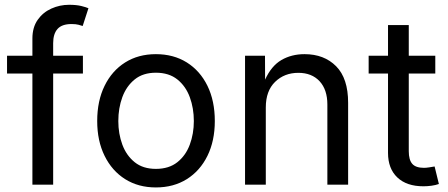

<svg xmlns="http://www.w3.org/2000/svg" viewBox="-20 -782 1898 813"><path d="M331.1 -545.9V-470.7H205.1V0H117.2V-470.7H9.8V-545.9H117.2V-618.7Q117.2 -666 139.4 -697.8Q161.6 -729.5 197.3 -745.6Q232.9 -761.7 272.5 -761.7Q303.7 -761.7 324.2 -756.6Q344.7 -751.5 354.5 -747.1L330.1 -671.9Q323.2 -674.3 312.3 -677.2Q301.3 -680.2 282.7 -680.2Q242.2 -680.2 223.6 -659.4Q205.1 -638.7 205.1 -599.1V-545.9Z M640.1 11.7Q565.9 11.7 510 -23.4Q454.1 -58.6 422.9 -122.1Q391.6 -185.5 391.6 -269.5Q391.6 -355 422.9 -418.7Q454.1 -482.4 510 -517.6Q565.9 -552.7 640.1 -552.7Q714.8 -552.7 771 -517.6Q827.1 -482.4 858.4 -418.7Q889.6 -355 889.6 -269.5Q889.6 -185.5 858.4 -122.1Q827.1 -58.6 771 -23.4Q714.8 11.7 640.1 11.7ZM640.1 -66.9Q695.3 -66.9 731 -95.2Q766.6 -123.5 783.7 -169.7Q800.8 -215.8 800.8 -269.5Q800.8 -323.7 783.7 -370.4Q766.6 -417 731 -445.6Q695.3 -474.1 640.1 -474.1Q585.4 -474.1 550.3 -445.6Q515.1 -417 498 -370.6Q481 -324.2 481 -269.5Q481 -215.8 498 -169.7Q515.1 -123.5 550.3 -95.2Q585.4 -66.9 640.1 -66.9Z M1105.5 -327.1V0H1017.6V-545.9H1102.1L1102.5 -444.8Q1128.9 -502.9 1171.6 -527.8Q1214.4 -552.7 1269.5 -552.7Q1352.5 -552.7 1403.3 -501.5Q1454.1 -450.2 1454.1 -346.7V0H1366.2V-339.4Q1366.2 -402.3 1333.3 -438Q1300.3 -473.6 1243.2 -473.6Q1184.1 -473.6 1144.8 -435.3Q1105.5 -397 1105.5 -327.1Z M1823.2 -545.9V-470.7H1710.9V-141.6Q1710.9 -105 1725.8 -88.1Q1740.7 -71.3 1775.4 -71.3Q1783.7 -71.3 1796.6 -73.2Q1809.6 -75.2 1820.3 -77.1L1838.4 -2.9Q1824.7 2 1807.4 4.4Q1790 6.8 1772.9 6.8Q1702.1 6.8 1662.6 -30.5Q1623 -67.9 1623 -134.8V-470.7H1541V-545.9H1623V-675.8H1710.9V-545.9Z"/></svg>

Font: Inter-Regular
Style: Regular
Weight: 400
Designer: Rasmus Andersson
Foundry: rsms
Version: Version 4.000;git-a52131595